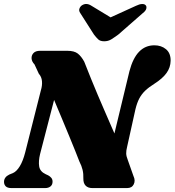

<svg xmlns="http://www.w3.org/2000/svg" viewBox="-28 -959 890 979"><path d="M176.5 -174 274 -550.5 206.5 -545.5Q228.5 -495.5 249.2 -446.2Q270 -397 289.2 -350.8Q308.5 -304.5 325.2 -264Q342 -223.5 355.2 -190.5Q368.5 -157.5 377 -135Q388 -114 393 -93.2Q398 -72.5 397 -49Q396.5 -25 408.5 -12.5Q420.5 0 443 0H620Q644.5 0 654 -19.2Q663.5 -38.5 652.5 -61.5L623.5 -143.5Q616 -162 615.5 -176.2Q615 -190.5 620.5 -212L662.5 -401.5Q670.5 -434.5 682.2 -456.8Q694 -479 712.2 -496.5Q730.5 -514 758.5 -531.5Q801 -558.5 821.2 -586.8Q841.5 -615 842 -649.5Q842.5 -688 818.5 -708Q794.5 -728 759 -728Q713 -728 681.2 -695.2Q649.5 -662.5 632 -596L524.5 -150L596.5 -183Q581 -220.5 565.2 -256.2Q549.5 -292 533.8 -328.2Q518 -364.5 502 -401.5Q486 -438.5 469.5 -477.2Q453 -516 436.2 -557.5Q419.5 -599 401.5 -644.5Q386.5 -672 368.5 -686Q350.5 -700 315 -700H176.5Q153.5 -700 142.8 -688.5Q132 -677 133 -661Q134 -645 148 -630.5L170 -583Q184 -567.5 186 -545.2Q188 -523 180.5 -498.5L100.5 -182Q89.5 -138.5 73.2 -111.8Q57 -85 38 -76.5L19.5 -69Q-7.5 -56 -7.5 -31.5Q-7.5 -18 1.2 -9Q10 0 31 0H202Q219 0 229.5 -8.5Q240 -17 240 -33Q240 -44.5 233.5 -52.2Q227 -60 217.5 -65L205.5 -70.5Q176 -84 171.8 -110.5Q167.5 -137 176.5 -174ZM577 -845.5 438.5 -929.5Q412.5 -946.5 390 -932Q381 -926 377 -915Q373 -904 381.5 -892L451 -783Q462.5 -768 472.8 -758.2Q483 -748.5 503.5 -748.5Q523.5 -748.5 539.2 -758.2Q555 -768 575.5 -783L700 -892Q715.5 -904 718 -915Q720.5 -926 715 -932Q709 -939 696 -938.5Q683 -938 665.5 -929.5L481 -845.5Z"/></svg>

Font: Fraunces Black
Style: Italic
Weight: 900
Italic angle: -16°
Version: Version 1.000;[b76b70a41]